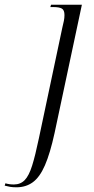

<svg xmlns="http://www.w3.org/2000/svg" viewBox="-150 -556 398 816"><path d="M-80 240Q-96 240 -107.5 238Q-119 236 -130 233L-127 223Q-111 228 -91 228Q-63 228 -45 209.5Q-27 191 -13.5 148Q0 105 15 33L115 -439Q119 -455 121.5 -467.5Q124 -480 124 -492Q124 -513 113 -519.5Q102 -526 76 -526H64L67 -536H198L82 9Q63 96 41 146.5Q19 197 -10.5 218.5Q-40 240 -80 240Z"/></svg>

Font: Noto Serif Display ExtraCondensed Light
Style: Italic
Weight: 300
Width: 2
Italic angle: -12°
Designer: Monotype Design Team
Foundry: Monotype Imaging Inc.
Version: Version 2.009